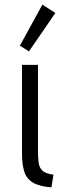

<svg xmlns="http://www.w3.org/2000/svg" viewBox="-20 -802 270 829"><path d="M202 7Q149 3 121.5 -14Q94 -31 84.5 -62Q75 -93 75 -138V-522H144V-148Q144 -120 147 -98.5Q150 -77 164 -64.5Q178 -52 211 -48ZM105 -580 66 -605 163 -782 219 -746Z"/></svg>

Font: Ubuntu Sans Condensed
Style: Regular
Weight: 400
Width: 3
Designer: Dalton Maag Ltd
Foundry: Dalton Maag Ltd
Version: Version 1.006; ttfautohint (v1.8.4.7-5d5b)